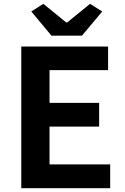

<svg xmlns="http://www.w3.org/2000/svg" viewBox="-20 -984 655 1004"><path d="M91.3 0V-740.8H545.2V-617.3H239V-446.1H498.4V-321.9H239V-124.3H556.2V0ZM249.2 -797.4 143.8 -923.9 206.6 -964 326.4 -866.5H331.1L450.9 -964L514.5 -923.9L408.5 -797.4Z"/></svg>

Font: Noto Sans JP
Style: Regular
Weight: 100
Designer: Ryoko NISHIZUKA 西塚涼子 (kana, bopomofo & ideographs); Paul D. Hunt (Latin, Greek & Cyrillic); Sandoll Communications 산돌커뮤니
Foundry: Adobe
Version: Version 2.004;hotconv 1.0.118;makeotfexe 2.5.65603